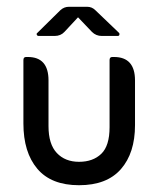

<svg xmlns="http://www.w3.org/2000/svg" viewBox="-20 -536 472 566"><path d="M210 -485 170 -442Q159 -430 141 -430H94Q90 -430 88.5 -433.5Q87 -437 90 -439L158 -506Q169 -516 183 -516H237Q251 -516 261 -506L331 -439Q333 -437 332 -433.5Q331 -430 327 -430H280Q263 -430 251 -442ZM213 10Q131 10 90 -38.5Q49 -87 49 -172V-359Q49 -368 57 -368H62Q123 -368 123 -299V-164Q123 -111 147.5 -85Q172 -59 213 -59Q254 -59 278.5 -82.5Q303 -106 303 -161V-359Q303 -368 311 -368H316Q378 -368 378 -299V-167Q378 -85 336.5 -37.5Q295 10 213 10Z"/></svg>

Font: Zain
Style: Regular
Weight: 400
Designer: Zain,Boutros
Foundry: Mobile Telecommunications Company (Zain), 2024
Version: Version 1.51; ttfautohint (v1.8.4)